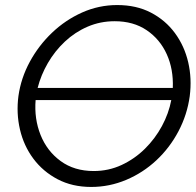

<svg xmlns="http://www.w3.org/2000/svg" viewBox="-20 -735 777 760"><path d="M341 5Q266 5 208 -25.5Q150 -56 112 -107Q74 -158 59 -222.5Q44 -287 53 -355Q63 -426 98 -490.5Q133 -555 186 -605.5Q239 -656 305 -685.5Q371 -715 444 -715Q520 -715 577.5 -685Q635 -655 672.5 -604Q710 -553 725 -488.5Q740 -424 731 -354Q721 -281 686.5 -215.5Q652 -150 599 -100.5Q546 -51 479.5 -23Q413 5 341 5ZM434 -651Q377 -651 327 -629.5Q277 -608 237 -570.5Q197 -533 169.5 -485.5Q142 -438 129 -387H664Q667 -461 640 -520.5Q613 -580 560.5 -615.5Q508 -651 434 -651ZM351 -58Q410 -58 461.5 -82Q513 -106 553.5 -146Q594 -186 621 -236Q648 -286 658 -339H121Q115 -265 140.5 -201Q166 -137 220 -97.5Q274 -58 351 -58Z"/></svg>

Font: Raleway
Style: Italic
Weight: 400
Italic angle: -12°
Designer: Matt McInerney, Pablo Impallari, Rodrigo Fuenzalida
Foundry: Matt McInerney, Pablo Impallari, Rodrigo Fuenzalida
Version: Version 4.026